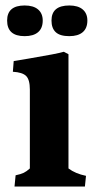

<svg xmlns="http://www.w3.org/2000/svg" viewBox="-20 -681 351 701"><path d="M6 -606Q6 -661 70 -661Q102 -661 119 -646.5Q136 -632 136 -606Q136 -578 119 -563.5Q102 -549 70 -549Q6 -549 6 -606ZM168 -606Q168 -661 233 -661Q265 -661 282 -646.5Q299 -632 299 -606Q299 -578 282 -563.5Q265 -549 233 -549Q199 -549 183.5 -563.5Q168 -578 168 -606ZM89 -66V-354Q89 -390 75.5 -403.5Q62 -417 27 -419L30 -458Q45 -461 84 -467Q191 -485 213 -492L230 -483V-66Q255 -47 294 -39L290 0H33L37 -41Q56 -45 66.5 -50Q77 -55 89 -66Z"/></svg>

Font: Caladea
Style: Bold
Weight: 700
Designer: Carolina Giovagnoli and Andres Torresi
Foundry: Carolina Giovagnoli & Andres Torresi
Version: Version 1.001